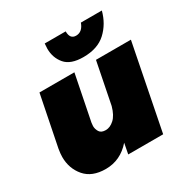

<svg xmlns="http://www.w3.org/2000/svg" viewBox="-176 -916 1037 1071"><g transform="rotate(-30 343.0 -380.5)"><path d="M406 -595Q324 -595 289 -636.5Q254 -678 254 -736L256 -769H391Q391 -719 430 -719Q471 -719 489 -769H624Q604 -693 551 -644Q498 -595 406 -595ZM202 8Q114 8 69 -44.5Q24 -97 24 -171Q24 -192 29 -222L94 -547H319L261 -256L259 -235Q259 -215 270 -197.5Q281 -180 310 -180Q338 -180 364.2 -203.8Q390.5 -227.5 405 -280L458 -547H683L575 0H350L363 -68Q297 8 202 8Z"/></g></svg>

Font: Argentum Sans Black
Style: Italic
Weight: 900
Italic angle: -11°
Designer: Julieta Ulanovsky (font), Cristiano Sobral (main changes and remaster)
Foundry: Julieta Ulanovsky (font), Cristiano Sobral (main changes and remaster)
Version: Version 2.007;June 15, 2022;FontCreator 14.0.0.2814 64-bit; 